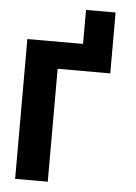

<svg xmlns="http://www.w3.org/2000/svg" viewBox="-60 -950 705 996"><g transform="rotate(5 292.5 -452.5)"><path d="M57 0V-728H347V-905H501V-588H227V0Z"/></g></svg>

Font: Murecho
Style: Bold
Weight: 700
Designer: Neil Summerour
Foundry: Positype
Version: Version 1.010; ttfautohint (v1.8.3)